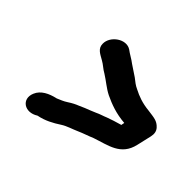

<svg xmlns="http://www.w3.org/2000/svg" viewBox="-117 -648 800 800"><g transform="rotate(45 283.0 -248.5)"><path d="M173 -125C139 -117 105 -102 92 -70C71 -20 121 13 169 -18C206 -25 237 -42 266 -61C286 -74 312 -81 334 -91C356 -101 377 -107 400 -117C464 -139 531 -146 549 -226L564 -291C568 -309 565 -323 555 -334C536 -355 517 -355 482 -360C441 -364 412 -375 385 -389C369 -396 357 -406 343 -417C328 -428 310 -438 295 -449C280 -461 258 -472 244 -483C206 -508 148 -467 149 -422C149 -393 173 -384 195 -371C212 -362 225 -348 242 -339C268 -323 291 -302 319 -288C355 -271 394 -256 446 -252L443 -237C442 -237 439 -237 438 -236C418 -230 400 -225 379 -217C363 -210 349 -207 333 -199C317 -192 304 -187 286 -180L261 -169C248 -164 234 -157 219 -147C202 -136 192 -133 174 -125Z"/></g></svg>

Font: Electronic
Style: ExHvIt
Weight: 900
Version: Version 1.011